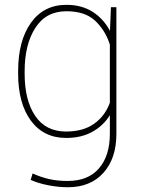

<svg xmlns="http://www.w3.org/2000/svg" viewBox="-20 -558 597 791"><path d="M54.7 -264.6Q54.7 -390.1 107.4 -464.1Q160.2 -538.1 253.9 -538.1Q316.4 -538.1 361.6 -509.3Q406.7 -480.5 433.1 -430.7L437 -528.3H459.5V-6.8Q459.5 94.7 406 154.1Q352.5 213.4 259.8 213.4Q221.2 213.4 179.4 205.3Q137.7 197.3 106.4 183.1L114.3 156.7Q149.9 172.4 183.1 179.9Q216.3 187.5 258.8 187.5Q343.3 187.5 387.9 135.5Q432.6 83.5 432.6 -6.8V-83.5Q406.2 -40.5 360.6 -15.1Q314.9 10.3 252.9 10.3Q159.7 10.3 107.2 -61Q54.7 -132.3 54.7 -254.4ZM81.5 -254.4Q81.5 -145 125 -80.6Q168.5 -16.1 252.4 -16.1Q322.8 -16.1 367.9 -48.3Q413.1 -80.6 432.6 -134.8V-374.5Q414.1 -432.6 372.3 -472.2Q330.6 -511.7 253.4 -511.7Q169.4 -511.7 125.5 -443.1Q81.5 -374.5 81.5 -264.6Z"/></svg>

Font: TypoPRO Roboto Slab
Style: Thin
Weight: 250
Designer: Google
Version: Version 1.100263; 2013; ttfautohint (v0.94.20-1c74) -l 8 -r 